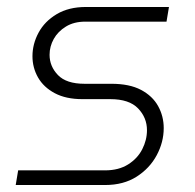

<svg xmlns="http://www.w3.org/2000/svg" viewBox="-20 -530 558 550"><path d="M25 0 32 -42H281Q320 -42 347 -59Q374 -76 387.5 -102.5Q401 -129 401 -157Q401 -193 375.5 -219.5Q350 -246 296 -246H216Q169 -246 137 -263Q105 -280 89 -308Q73 -336 73 -369Q73 -404 90.5 -436.5Q108 -469 142.5 -489.5Q177 -510 226 -510H464L457 -468H224Q192 -468 169 -454Q146 -440 134 -418.5Q122 -397 122 -373Q122 -340 146 -315Q170 -290 222 -290H299Q351 -290 384 -272.5Q417 -255 433 -226Q449 -197 449 -163Q449 -123 429 -85.5Q409 -48 371.5 -24Q334 0 281 0Z"/></svg>

Font: MuseoModerno ExtraLight
Style: Italic
Weight: 250
Italic angle: -9°
Designer: Pablo Cosgaya, Héctor Gatti, Marcela Romero, and the Authors of The MuseoModerno Project.
Foundry: Omnibus-Type Team
Version: Version 1.003